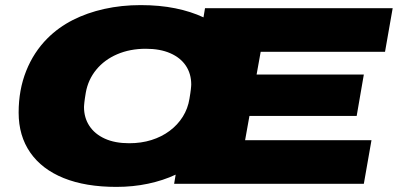

<svg xmlns="http://www.w3.org/2000/svg" viewBox="-20 -720 1558 752"><path d="M436 12Q315 12 229.5 -22.5Q144 -57 98.5 -122.5Q53 -188 53 -279Q53 -368 82.5 -442Q112 -516 166 -570Q209 -613 265 -641.5Q321 -670 388.5 -685Q456 -700 531 -700Q605 -700 666.5 -687.5Q728 -675 777 -652L783 -688H1518L1488 -517H1001L985 -428H1405L1377 -266H957L940 -171H1435L1405 0H662L668 -36Q619 -13 560 -0.5Q501 12 436 12ZM486 -159Q533 -159 573 -171.5Q613 -184 644.5 -207.5Q676 -231 696 -263Q716 -295 722 -333Q724 -346 725.5 -355Q727 -364 727.5 -370Q728 -376 728.5 -380.5Q729 -385 729 -389Q729 -431 708 -462.5Q687 -494 647 -511.5Q607 -529 551 -529Q489 -529 439 -507.5Q389 -486 357 -447Q325 -408 316 -357Q314 -344 312.5 -335Q311 -326 310.5 -319.5Q310 -313 309.5 -309Q309 -305 309 -301Q309 -259 330 -227Q351 -195 390.5 -177Q430 -159 486 -159Z"/></svg>

Font: Archivo Expanded Black
Style: Italic
Weight: 900
Width: 7
Italic angle: -10°
Designer: Hector Gatti
Foundry: Omnibus-Type
Version: Version 2.001